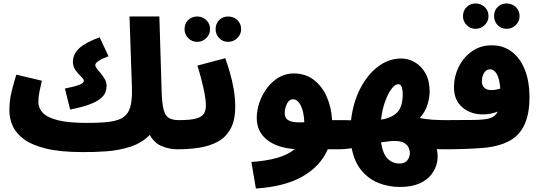

<svg xmlns="http://www.w3.org/2000/svg" viewBox="-20 -855 3125 1106"><path d="M384 -224 354 -345Q411 -356 437 -366.5Q463 -377 463 -389Q463 -399 447 -414Q431 -429 415.5 -450Q400 -471 400 -499Q400 -544 437.5 -578Q475 -612 554 -640L605 -531Q529 -503 529 -480Q529 -471 539 -458.5Q549 -446 561.5 -431Q574 -416 584 -398.5Q594 -381 594 -361Q594 -343 587.5 -324.5Q581 -306 560 -288Q539 -270 497 -254Q455 -238 384 -224Z M454 21Q328 21 246 1Q164 -19 118 -53Q72 -87 53 -130Q34 -173 34 -219Q34 -278 48 -332.5Q62 -387 74 -425L221 -390Q214 -359 207.5 -328Q201 -297 201 -268Q201 -232 226.5 -205Q252 -178 313 -162.5Q374 -147 480 -147Q559 -147 610.5 -153.5Q662 -160 691 -180Q720 -200 731 -240.5Q742 -281 740 -349L726 -760H898L911 -332Q913 -262 922 -225.5Q931 -189 952 -176Q973 -163 1012 -163Q1060 -163 1081 -139Q1102 -115 1102 -81Q1102 -43 1077 -19Q1052 5 1002 5Q956 5 912 -13Q868 -31 843 -78Q798 -32 733 -10.5Q668 11 595 16.5Q522 22 454 21Z M1294 -614Q1263 -614 1242.5 -635.5Q1222 -657 1222 -687Q1222 -719 1242.5 -739.5Q1263 -760 1294 -760Q1325 -760 1347 -739.5Q1369 -719 1369 -687Q1369 -657 1347 -635.5Q1325 -614 1294 -614ZM1116 -614Q1085 -614 1064 -635.5Q1043 -657 1043 -687Q1043 -719 1064 -739.5Q1085 -760 1116 -760Q1146 -760 1168 -739.5Q1190 -719 1190 -687Q1190 -657 1168 -635.5Q1146 -614 1116 -614Z M1002 5 1012 -163Q1075 -163 1108.5 -172Q1142 -181 1154 -199.5Q1166 -218 1166 -246Q1166 -278 1158 -318.5Q1150 -359 1139 -401Q1128 -443 1117 -477L1278 -520Q1290 -485 1303.5 -439.5Q1317 -394 1326 -343Q1335 -292 1335 -240Q1335 -161 1307.5 -112Q1280 -63 1233 -38Q1186 -13 1126.5 -4Q1067 5 1002 5Z M1454 231 1428 78Q1515 72 1577.5 54Q1640 36 1678 4Q1574 -4 1516.5 -51Q1459 -98 1459 -175Q1459 -220 1474.5 -265Q1490 -310 1518.5 -348Q1547 -386 1586 -409Q1625 -432 1672 -432Q1739 -432 1787 -395.5Q1835 -359 1862 -298Q1889 -237 1893 -163H1945Q1993 -163 2014 -139Q2035 -115 2035 -81Q2035 -43 2010 -19Q1985 5 1935 5H1868Q1827 101 1724.5 160.5Q1622 220 1454 231ZM1620 -205Q1620 -188 1627.5 -175Q1635 -162 1659 -155Q1683 -148 1733 -151Q1730 -214 1712 -248.5Q1694 -283 1668 -283Q1652 -283 1641.5 -270Q1631 -257 1625.5 -238.5Q1620 -220 1620 -205Z M1935 5 1945 -163Q1954 -163 1969.5 -163Q1985 -163 2002 -162Q2014 -266 2056 -346.5Q2098 -427 2159 -472.5Q2220 -518 2291 -518Q2333 -518 2370.5 -496Q2408 -474 2431.5 -431.5Q2455 -389 2455 -327Q2455 -294 2442.5 -252.5Q2430 -211 2398 -175Q2433 -168 2470.5 -165.5Q2508 -163 2545 -163Q2593 -163 2614 -139Q2635 -115 2635 -81Q2635 -43 2610 -19Q2585 5 2535 5Q2517 5 2496 4Q2505 40 2498 78Q2491 116 2466 149Q2441 182 2396 202Q2351 222 2284 222Q2218 222 2160.5 199Q2103 176 2062 126.5Q2021 77 2006 -1Q1960 5 1935 5ZM2274 -370Q2256 -370 2236 -344Q2216 -318 2199 -272Q2182 -226 2175 -166Q2236 -175 2268 -207.5Q2300 -240 2300 -315Q2300 -331 2295 -350.5Q2290 -370 2274 -370ZM2282 87Q2311 87 2326 69Q2341 51 2341 25Q2341 14 2335 -2Q2329 -18 2310 -30.5Q2291 -43 2252 -43Q2236 -43 2216.5 -40.5Q2197 -38 2175 -35Q2185 31 2213 59Q2241 87 2282 87Z M2898 -689Q2867 -689 2846.5 -710.5Q2826 -732 2826 -762Q2826 -794 2846.5 -814.5Q2867 -835 2898 -835Q2929 -835 2951 -814.5Q2973 -794 2973 -762Q2973 -732 2951 -710.5Q2929 -689 2898 -689ZM2720 -689Q2689 -689 2668 -710.5Q2647 -732 2647 -762Q2647 -794 2668 -814.5Q2689 -835 2720 -835Q2750 -835 2772 -814.5Q2794 -794 2794 -762Q2794 -732 2772 -710.5Q2750 -689 2720 -689Z M2535 5 2545 -163Q2640 -163 2708.5 -164Q2777 -165 2805 -175Q2834 -186 2847 -212Q2807 -196 2762 -196Q2691 -196 2643 -237Q2595 -278 2595 -353Q2595 -414 2622 -469Q2649 -524 2698 -559Q2747 -594 2813 -594Q2879 -594 2927.5 -557.5Q2976 -521 3003 -454Q3030 -387 3030 -293Q3030 -203 3003 -141Q2976 -79 2919 -46Q2858 -11 2762 -3Q2666 5 2535 5ZM2756 -384Q2756 -362 2770.5 -349Q2785 -336 2810 -336Q2821 -336 2834 -338Q2847 -340 2862 -345Q2857 -404 2841 -430Q2825 -456 2803 -456Q2783 -456 2769.5 -436.5Q2756 -417 2756 -384Z"/></svg>

Font: Noto Sans Arabic Blk
Style: Regular
Weight: 900
Designer: Monotype Design Team, Nadine Chahine, Nizar Qandah and Khaled Hosny
Foundry: Monotype Imaging Inc.
Version: Version 2.012; ttfautohint (v1.8.4.7-5d5b)